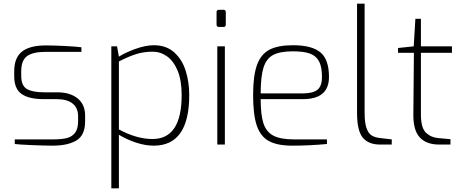

<svg xmlns="http://www.w3.org/2000/svg" viewBox="-20 -783 2506 1040"><path d="M60 -3V-28H268Q313 -28 341.5 -35Q370 -42 386.5 -63.5Q403 -85 403 -127V-154Q403 -198 373.5 -222Q344 -246 286 -246H215Q137 -246 97 -274Q57 -302 57 -370V-397Q57 -470 99 -503.5Q141 -537 229 -537Q270 -537 329.5 -534Q389 -531 421 -527V-502H225Q158 -502 126.5 -479Q95 -456 95 -397V-372Q95 -319 125.5 -301Q156 -283 219 -283H290Q360 -283 400.5 -250Q441 -217 441 -157V-125Q441 -51 394.5 -22.5Q348 6 264 6Q224 6 152 3Q80 0 60 -3Z M583 -532H614L624 -476Q656 -497 712 -517.5Q768 -538 813 -538Q881 -538 924 -499Q967 -460 986 -399Q1005 -338 1005 -268Q1005 6 813 6Q768 6 718.5 -10Q669 -26 624 -53V237H583ZM964 -268Q964 -348 942 -400.5Q920 -453 884.5 -478Q849 -503 807 -503Q757 -503 714.5 -489Q672 -475 624 -450V-82Q720 -30 806 -30Q964 -30 964 -268Z M1153 -650V-717Q1153 -730 1166 -730H1191Q1203 -730 1203 -717V-650Q1203 -637 1191 -637H1166Q1153 -637 1153 -650ZM1157 -532H1198V0H1157Z M1351 -268Q1351 -373 1372 -431Q1393 -489 1439 -513.5Q1485 -538 1567 -538Q1669 -538 1715.5 -499.5Q1762 -461 1762 -366Q1762 -246 1621 -246H1392Q1392 -163 1406.5 -116.5Q1421 -70 1459.5 -49Q1498 -28 1571 -28H1751V-3Q1654 6 1564 6Q1481 6 1435.5 -19.5Q1390 -45 1370.5 -104Q1351 -163 1351 -268ZM1619 -277Q1674 -277 1699 -296.5Q1724 -316 1724 -366Q1724 -420 1708.5 -450Q1693 -480 1659.5 -492.5Q1626 -505 1567 -505Q1497 -505 1460 -485.5Q1423 -466 1407.5 -417.5Q1392 -369 1392 -277Z M1914 -170V-763H1955V-173Q1955 -119 1965 -90Q1975 -61 1993 -49.5Q2011 -38 2041 -35L2102 -28V0H2039Q1976 0 1945 -37.5Q1914 -75 1914 -170Z M2219 -163 2222 -497H2136V-523L2221 -532L2230 -681H2260V-532H2428V-497H2260V-163Q2260 -90 2287.5 -64Q2315 -38 2355 -35L2420 -29V0H2359Q2289 0 2253.5 -39Q2218 -78 2219 -163Z"/></svg>

Font: Exo ExtraLight
Style: Regular
Weight: 275
Designer: Natanael Gama
Foundry: Natanael Gama
Version: Version 1.500; ttfautohint (v1.6)